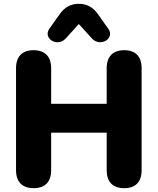

<svg xmlns="http://www.w3.org/2000/svg" viewBox="-20 -977 826 1006"><path d="M393 -851 463 -774C508 -728 584 -777 547 -827L493 -903C467 -940 434 -957 393 -957C352 -957 319 -940 293 -903L239 -827C203 -777 279 -728 323 -774ZM156 9C216 9 248 -24 248 -85V-282H539V-85C539 -24 571 9 631 9C690 9 722 -24 722 -85V-620C722 -681 690 -714 631 -714C572 -714 539 -681 539 -620V-433H248V-620C248 -681 215 -714 156 -714C97 -714 64 -681 64 -620V-85C64 -24 97 9 156 9Z"/></svg>

Font: Nunito Black
Style: Regular
Weight: 900
Designer: Vernon Adams
Foundry: Vernon Adams
Version: Version 3.602